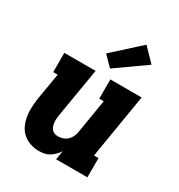

<svg xmlns="http://www.w3.org/2000/svg" viewBox="-184 -905 968 1037"><g transform="rotate(30 300.0 -386.0)"><path d="M210 8Q182 8 155.5 -1Q129 -10 109 -28Q89 -46 78 -70.5Q67 -95 62.5 -122Q58 -149 59.5 -178Q61 -207 65 -235L93 -400H65V-520H260L209 -216Q207 -204 206 -192.5Q205 -181 206 -169.5Q207 -158 210.5 -147.5Q214 -137 220.5 -128.5Q227 -120 237.5 -116Q248 -112 260 -112Q275 -112 290 -117Q305 -122 317 -133Q329 -144 336 -158.5Q343 -173 345 -188L380 -400H352V-520H547L481 -120H509V0H314L323 -56Q314 -41 301.5 -28.5Q289 -16 274 -7Q259 2 242.5 5Q226 8 210 8ZM321 -570 262 -630 427 -780 505 -700Z"/></g></svg>

Font: Iosevka Etoile Heavy Oblique
Style: Regular
Weight: 900
Italic angle: -9°
Designer: Belleve Invis
Foundry: Belleve Invis
Version: Version 15.5.2; ttfautohint (v1.8.4)